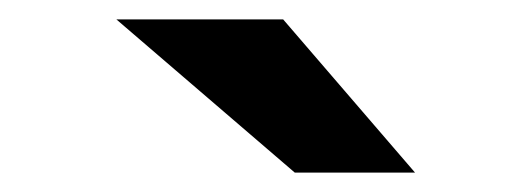

<svg xmlns="http://www.w3.org/2000/svg" viewBox="-20 -779 548 198"><path d="M284 -601 100 -759H272L408 -601Z"/></svg>

Font: Syne
Style: Bold
Weight: 700
Designer: Lucas Descroix
Foundry: Bonjour Monde
Version: Version 2.200